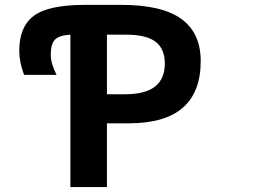

<svg xmlns="http://www.w3.org/2000/svg" viewBox="-20 -752 1040 774"><path d="M411.1 -612.3V-372.1H486.3Q644.5 -372.1 644.5 -496.1Q644.5 -554.7 607.4 -583.5Q570.3 -612.3 486.3 -612.3ZM263.7 -612.3Q218.8 -609.4 201.7 -592.3Q184.6 -575.2 184.6 -531.2Q184.6 -496.1 208 -450.2H77.1Q57.6 -501 57.6 -547.9Q57.6 -644.5 116.7 -688.5Q175.8 -732.4 323.2 -732.4H467.8Q632.8 -732.4 710.9 -675.8Q789.1 -619.1 789.1 -505.9Q789.1 -254.9 500 -254.9H411.1V2H263.7Z"/></svg>

Font: Gen Shin Gothic Monospace Bold
Style: Bold
Weight: 700
Designer: [Source Han Sans]
Ryoko NISHIZUKA  (kana & ideographs); Paul D. Hunt (Latin, Greek & Cyrillic); Wenlong ZHANG  (bopomofo
Version: Version 1.002.20150607